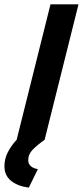

<svg xmlns="http://www.w3.org/2000/svg" viewBox="-58 -645 382 886"><path d="M75 220.8Q25 214.6 -6.2 189.9Q-37.5 165.3 -37.5 122.2Q-37.5 86.8 -21.5 56.6Q-5.6 26.4 18.8 0L175 -625H304.2L147.9 0Q113.9 24.3 93.1 45.5Q72.2 66.7 72.2 93.8Q72.2 111.8 84.7 122.2Q97.2 132.6 116.7 135.4Z"/></svg>

Font: Afacad
Style: Italic
Weight: 400
Italic angle: -14°
Designer: Kristian Moeller
Foundry: Dicotype
Version: Version 1.000